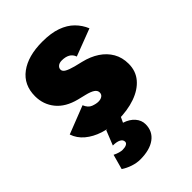

<svg xmlns="http://www.w3.org/2000/svg" viewBox="-216 -606 923 923"><g transform="rotate(-45 245.5 -145.0)"><path d="M234 12Q184 12 141 -2Q98 -16 67.5 -41.5Q37 -67 25 -103L168 -159Q179 -132 199 -124.5Q219 -117 234 -117Q250 -117 260 -124Q270 -131 270 -144Q270 -158 256 -167.5Q242 -177 213 -184L172 -194Q105 -211 71 -253Q37 -295 37 -351Q37 -428 93.5 -470Q150 -512 247 -512Q306 -512 346.5 -497.5Q387 -483 413 -457Q439 -431 453 -397L314 -344Q307 -364 290.5 -373Q274 -382 250 -382Q233 -382 223.5 -374Q214 -366 214 -355Q214 -343 228.5 -334.5Q243 -326 273 -318L314 -308Q360 -297 394 -274.5Q428 -252 447 -219Q466 -186 466 -143Q466 -94 437 -59.5Q408 -25 356 -6.5Q304 12 234 12ZM180 222Q156 222 130.5 213.5Q105 205 84 191L105 115Q119 122 131.5 125.5Q144 129 152 129Q169 129 179 124Q189 119 189 110Q189 96 174.5 88.5Q160 81 134 81L164 6H261L246 38Q280 49 299 71Q318 93 318 120Q318 168 281.5 195Q245 222 180 222Z"/></g></svg>

Font: Figtree Light Black
Style: Regular
Weight: 900
Version: Version 2.000